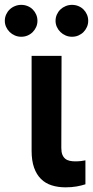

<svg xmlns="http://www.w3.org/2000/svg" viewBox="-61 -780 390 806"><path d="M197.4 -545.5 196.4 -158.7Q196.4 -141.7 200.8 -130.7Q205.3 -119.7 213.1 -113.5Q220.9 -107.2 231.7 -104.9Q242.5 -102.6 255.3 -102.6Q268.5 -102.6 279.5 -104Q290.5 -105.5 297.6 -106.9V-6.4Q281.6 -1.1 260.7 2.7Q239.7 6.4 214.1 6.4Q182.2 6.4 155.9 -2Q129.6 -10.3 111 -28.8Q92.3 -47.2 82 -76.3Q71.7 -105.5 71.7 -147V-545.5ZM28.1 -625.7Q14.2 -625.7 1.6 -631Q-11 -636.4 -20.4 -645.6Q-29.8 -654.8 -35.3 -666.9Q-40.8 -679 -40.8 -692.5Q-40.8 -706.7 -35.3 -718.9Q-29.8 -731.2 -20.4 -740.2Q-11 -749.3 1.6 -754.4Q14.2 -759.6 28.1 -759.6Q42.6 -759.6 55 -754.4Q67.5 -749.3 76.5 -740.2Q85.6 -731.2 90.9 -718.9Q96.2 -706.7 96.2 -692.5Q96.2 -679 90.9 -666.9Q85.6 -654.8 76.5 -645.6Q67.5 -636.4 55 -631Q42.6 -625.7 28.1 -625.7ZM241.1 -625.7Q227.3 -625.7 214.7 -631Q202.1 -636.4 192.6 -645.6Q183.2 -654.8 177.7 -666.9Q172.2 -679 172.2 -692.5Q172.2 -706.7 177.7 -718.9Q183.2 -731.2 192.6 -740.2Q202.1 -749.3 214.7 -754.4Q227.3 -759.6 241.1 -759.6Q255.7 -759.6 268.1 -754.4Q280.5 -749.3 289.6 -740.2Q298.7 -731.2 304 -718.9Q309.3 -706.7 309.3 -692.5Q309.3 -679 304 -666.9Q298.7 -654.8 289.6 -645.6Q280.5 -636.4 268.1 -631Q255.7 -625.7 241.1 -625.7Z"/></svg>

Font: Interop SemBd
Style: Regular
Weight: 600
Designer: Rasmus Andersson, Google, Jang Haemin
Foundry: jhaemin
Version: Version 1.008